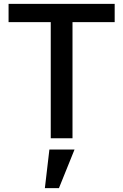

<svg xmlns="http://www.w3.org/2000/svg" viewBox="-20 -718 640 997"><path d="M575.5 -603H356.5V0H243.5V-603H24.5V-698H575.5ZM213 259 236.5 58.5H367L286 259Z"/></svg>

Font: Lilex Medium
Style: Regular
Weight: 500
Designer: Mike Abbink, Paul van der Laan, Pieter van Rosmalen, Mikhael Khrustik
Foundry: Mikhael Khrustik
Version: Version 1.100